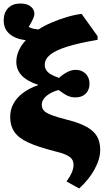

<svg xmlns="http://www.w3.org/2000/svg" viewBox="-20 -844 599 1094"><path d="M431 230 359 190Q381 159 390 137Q399 115 399 97Q399 76 389.5 62.5Q380 49 356 38Q332 27 289 17Q195 -7 140 -32.5Q85 -58 61.5 -93Q38 -128 38 -177Q38 -218 56 -252Q74 -286 109 -313Q144 -340 197 -359V-361Q135 -381 104 -413.5Q73 -446 73 -492Q73 -524 87 -555.5Q101 -587 127 -615Q67 -622 34 -651Q1 -680 1 -727Q1 -772 26.5 -798Q52 -824 96 -824Q133 -824 154.5 -807.5Q176 -791 176 -764Q176 -755 169.5 -739.5Q163 -724 144 -691Q148 -688 155 -685Q162 -682 172.5 -680Q183 -678 199 -676Q231 -697 273 -715Q315 -733 360 -746.5Q405 -760 445 -765L536 -638V-617Q429 -599 362.5 -578Q296 -557 265.5 -532Q235 -507 235 -474Q235 -458 243.5 -444.5Q252 -431 270 -420.5Q288 -410 316 -400Q342 -423 365.5 -434.5Q389 -446 411 -446Q446 -446 468 -424Q490 -402 490 -367Q490 -332 468.5 -310.5Q447 -289 410 -289Q386 -289 366 -298Q346 -307 314 -331Q284 -323 262.5 -310Q241 -297 229.5 -281Q218 -265 218 -247Q218 -228 229.5 -214.5Q241 -201 273 -188.5Q305 -176 365 -161Q433 -144 474 -121Q515 -98 533 -66.5Q551 -35 551 10Q551 61 519.5 119.5Q488 178 431 230Z"/></svg>

Font: Literata 18pt ExtraBold
Style: Regular
Weight: 800
Designer: Latin by Veronika Burian and Jose Scaglione. Greek by Irene Vlachou. Cyrillic by Vera Evstafieva.
Foundry: TypeTogether
Version: Version 3.103;gftools[0.9.29]